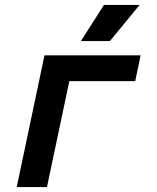

<svg xmlns="http://www.w3.org/2000/svg" viewBox="-20 -761 640 781"><path d="M48 0 161 -536H552L530 -431H262L171 0ZM309 -594 403 -741H548L427 -594Z"/></svg>

Font: Geist Mono
Style: Bold Italic
Weight: 700
Italic angle: -12°
Monospace: yes
Designer: Basement.studio, Andrés Briganti, Mateo Zaragoza
Foundry: Basement.studio, Vercel, Andrés Briganti, Guido Ferreyra, Mateo Zaragoza
Version: Version 1.500; ttfautohint (v1.8.4.7-5d5b)